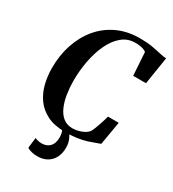

<svg xmlns="http://www.w3.org/2000/svg" viewBox="-231 -875 1107 1232"><g transform="rotate(30 323.0 -259.0)"><path d="M320.5 9.5Q241 9.5 187.5 -17Q134 -43.5 102 -88.2Q70 -133 56 -189Q42 -245 42 -304Q41.5 -398.5 68.8 -480Q96 -561.5 147.2 -622.8Q198.5 -684 271.8 -718Q345 -752 436.5 -752Q489.5 -752 527.5 -745.5Q565.5 -739 594 -732Q622.5 -725 645.5 -724L613.5 -521.5H518.5L507.5 -692.5Q499 -698.5 486.8 -703Q474.5 -707.5 459 -709.8Q443.5 -712 424.5 -712Q368.5 -712 326.5 -676.2Q284.5 -640.5 256.8 -580.5Q229 -520.5 215.5 -447Q202 -373.5 202.5 -298Q203 -249.5 210.5 -202.5Q218 -155.5 234.8 -117.5Q251.5 -79.5 279.5 -57Q307.5 -34.5 349 -34.5Q367.5 -34.5 389.8 -39.8Q412 -45 432 -55.8Q452 -66.5 463.5 -83.5Q468.5 -92.5 475 -108.8Q481.5 -125 488 -144Q494.5 -163 500.2 -181.5Q506 -200 509.5 -214H589L559.5 -41Q544.5 -36.5 524 -28.2Q503.5 -20 475.8 -11.2Q448 -2.5 409.8 3.5Q371.5 9.5 320.5 9.5ZM313.5 -15.5 336 -13.5Q351.5 4 364 32Q376.5 60 376.5 94Q376.5 135 360.8 166.5Q345 198 314.8 215.8Q284.5 233.5 242 233.5Q220.5 233.5 200 228.5Q179.5 223.5 166.5 214.5L176 137Q185 141.5 198.2 144.8Q211.5 148 228.5 148Q264 147 285.5 125Q307 103 307.5 59.5Q308 33.5 301 15.5Q294 -2.5 288 -13.5Z"/></g></svg>

Font: Merriweather 96pt
Style: Bold Italic
Weight: 700
Italic angle: -7.8°
Version: Version 2.101